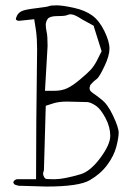

<svg xmlns="http://www.w3.org/2000/svg" viewBox="-20 -681 492 715"><path d="M329.1 -377.9Q329.1 -377.9 324.2 -373L315.4 -363.3Q316.4 -361.3 314.5 -357.4Q313.5 -355.5 313.5 -352.5Q313.5 -349.6 314.5 -346.7Q316.4 -339.8 335 -328.1L355.5 -312.5L356.4 -311.5Q379.9 -294.9 400.9 -250.5Q421.9 -206.1 421.9 -187Q421.9 -168 413.1 -134.3Q404.3 -100.6 379.4 -66.9Q354.5 -33.2 314 -9.8Q273.4 13.7 152.3 13.7L48.8 10.7Q35.2 7.8 32.2 3.9L29.3 -2Q30.3 -4.9 32.2 -7.8Q38.1 -12.7 43 -13.7H114.3L115.2 -227.5L118.2 -497.1Q118.2 -535.2 114.3 -565.4L107.4 -609.4L50.8 -603.5Q43.9 -603.5 39.1 -608.4V-609.4Q39.1 -613.3 43 -622.1Q47.9 -632.8 60.1 -639.2Q72.3 -645.5 114.3 -650.4Q156.2 -655.3 162.6 -658.2Q168.9 -661.1 190.9 -661.1Q212.9 -661.1 254.9 -651.9Q296.9 -642.6 323.2 -623.5Q349.6 -604.5 368.7 -565.4Q387.7 -526.4 387.7 -500Q387.7 -473.6 369.1 -434.6Q350.6 -395.5 341.8 -388.2Q333 -380.9 329.1 -377.9ZM181.6 -342.8Q210 -342.8 230.5 -352.5Q251 -362.3 277.8 -384.8Q304.7 -407.2 317.4 -420.9Q330.1 -434.6 340.8 -455.1L358.4 -490.2L330.1 -580.1L329.1 -585L288.1 -607.4Q257.8 -627 248 -627Q246.1 -627 245.1 -627.9Q236.3 -627.9 230.5 -625Q223.6 -621.1 194.3 -621.1Q166 -621.1 158.2 -611.3Q151.4 -602.5 150.4 -590.8Q150.4 -589.8 150.4 -588.9Q150.4 -576.2 153.8 -561.5Q157.2 -546.9 157.2 -509.8L147.5 -342.8ZM306.6 -300.8 229.5 -302.7Q199.2 -302.7 177.7 -295.9L150.4 -287.1L143.6 -47.9L140.6 -36.1Q140.6 -36.1 140.6 -33.2Q140.6 -29.3 142.6 -25.4Q144.5 -19.5 149.4 -15.6Q153.3 -13.7 175.8 -13.7Q175.8 -13.7 185.5 -13.7Q216.8 -13.7 280.3 -32.2Q316.4 -43 353.5 -92.8Q390.6 -142.6 390.6 -175.3Q390.6 -208 373 -241.2Q355.5 -274.4 337.9 -286.6Q320.3 -298.8 306.6 -300.8Z"/></svg>

Font: Drukaatie burti
Style: Thin
Weight: 100
Version: Version 0.14